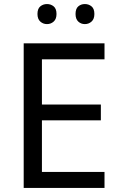

<svg xmlns="http://www.w3.org/2000/svg" viewBox="-20 -928 596 948"><path d="M496 0H97V-714H496V-635H187V-412H478V-334H187V-79H496ZM165 -859Q165 -885 179 -896.5Q193 -908 212 -908Q231 -908 245 -896.5Q259 -885 259 -859Q259 -834 245 -821.5Q231 -809 212 -809Q193 -809 179 -821.5Q165 -834 165 -859ZM353 -859Q353 -885 366.5 -896.5Q380 -908 399 -908Q418 -908 432 -896.5Q446 -885 446 -859Q446 -834 432 -821.5Q418 -809 399 -809Q380 -809 366.5 -821.5Q353 -834 353 -859Z"/></svg>

Font: Noto Sans NKo
Style: Regular
Weight: 400
Designer: Monotype Design Team
Foundry: Monotype Imaging Inc.
Version: Version 2.003; ttfautohint (v1.8.4.7-5d5b)